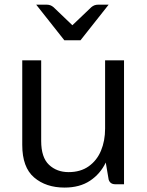

<svg xmlns="http://www.w3.org/2000/svg" viewBox="-20 -808 646 842"><path d="M523.9 -543.5V0H485.4Q462.9 0 456.5 -20.5L443.8 -95.2Q419.9 -45.4 374.8 -15.4Q329.6 14.6 263.2 14.6Q181.6 14.6 129.6 -29.8Q77.6 -74.2 77.6 -172.4V-543.5H160.6V-189.9Q160.6 -117.7 194.8 -85.4Q229 -53.2 280.8 -53.2Q333 -53.2 368.9 -78.6Q404.8 -104 422.9 -147.2Q440.9 -190.4 440.9 -244.1V-543.5ZM262.2 -631.3H333L456.5 -787.6H411.6Q401.9 -787.6 394.5 -784.9Q387.2 -782.2 380.4 -776.4L297.4 -697.3L214.8 -776.4Q208 -782.2 200.7 -784.9Q193.4 -787.6 183.6 -787.6H138.7Z"/></svg>

Font: Lycee Sans
Style: Regular
Weight: 400
Designer: Justin Alvin
Foundry: Alkove Design
Version: Version 1.030